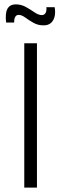

<svg xmlns="http://www.w3.org/2000/svg" viewBox="-20 -858 280 878"><path d="M91 0V-660H149V0ZM179 -742Q154 -742 133.5 -753.5Q113 -765 96 -777.5Q79 -790 65 -790Q55 -790 49.5 -780.5Q44 -771 45 -755H8Q5 -781 8 -799.5Q11 -818 22 -828Q33 -838 53 -838Q77 -838 98.5 -826Q120 -814 138 -801.5Q156 -789 171 -789Q183 -789 188.5 -799Q194 -809 192 -825H230Q234 -803 230 -784Q226 -765 213.5 -753.5Q201 -742 179 -742Z"/></svg>

Font: Bricolage Grotesque ExtraLight
Style: Regular
Weight: 250
Designer: Mathieu Triay
Foundry: Atelier Triay
Version: Version 1.000;gftools[0.9.30]